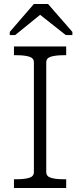

<svg xmlns="http://www.w3.org/2000/svg" viewBox="-20 -943 402 963"><path d="M150 -80V-630Q150 -652 126 -659Q102 -666 65 -666H50V-710H312V-666H297Q260 -666 236 -659Q212 -652 212 -630V-80Q212 -58 236 -51Q260 -44 297 -44H312V0H50V-44H65Q102 -44 126 -51Q150 -58 150 -80ZM221 -923H150L29 -783V-767H56L205 -888L158 -887L310 -767H343V-783Z"/></svg>

Font: Roboto Serif ExtraLight
Style: Regular
Weight: 250
Version: Version 1.007